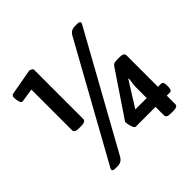

<svg xmlns="http://www.w3.org/2000/svg" viewBox="-160 -756 902 902"><g transform="rotate(-45 291.5 -304.5)"><path d="M98.1 -271V-541.5L29.8 -530.8Q21 -530.8 17.1 -544.9Q13.2 -559.1 13.2 -573.7Q13.2 -585.9 25.9 -588.4L153.3 -611.3Q158.7 -611.3 165.8 -607.2Q172.9 -603 172.9 -599.1V-271Q172.9 -263.2 165.3 -258.8Q157.7 -254.4 142.6 -254.4H128.4Q98.1 -254.4 98.1 -271ZM97.2 -9.8Q97.2 -14.6 102.5 -22.5L414.1 -585Q426.8 -607.4 453.1 -607.4H468.3Q486.3 -607.4 486.3 -598.1Q486.3 -592.3 481 -585L169.4 -22.5Q162.1 -10.7 152.6 -5.4Q143.1 0 129.9 0H115.7Q106.4 0 101.8 -2.2Q97.2 -4.4 97.2 -9.8ZM453.1 -15.1V-71.3H320.8Q314.5 -71.3 308.3 -88.6Q302.2 -106 302.2 -118.2Q302.2 -122.6 303.2 -124L453.1 -346.7Q457.5 -352.1 465.1 -354Q472.7 -356 484.9 -356H497.6Q527.8 -356 527.8 -339.8V-129.9H547.9Q555.7 -129.9 559.1 -124Q562.5 -118.2 562.5 -105V-96.7Q562.5 -83.5 559.1 -77.4Q555.7 -71.3 547.9 -71.3H527.8V-15.1Q527.8 -6.3 520.8 -2.4Q513.7 1.5 497.6 1.5H483.4Q467.8 1.5 460.4 -2.4Q453.1 -6.3 453.1 -15.1ZM453.1 -129.9V-208.5L459 -254.4H455.6L377.4 -129.9Z"/></g></svg>

Font: Jaldi
Style: Bold
Weight: 400
Designer: Pablo Cosgaya and Nicolas Silva
Foundry: Omnibus-Type
Version: Version 1.007